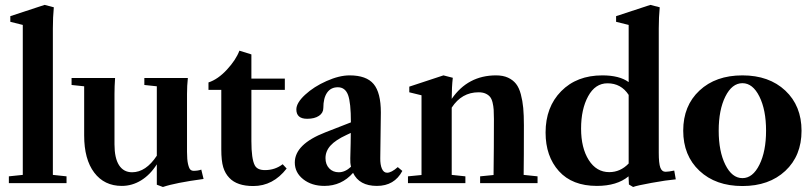

<svg xmlns="http://www.w3.org/2000/svg" viewBox="-20 -746 3305 782"><path d="M16.1 0V-27.8L72.8 -33.7V-644.5L22 -657.2V-680.2L161.6 -726.1L199.2 -716.3Q195.3 -676.3 195.3 -629.9V-33.7L251 -27.8V0Z M476.1 11.2Q404.8 11.2 363.8 -43Q322.8 -97.2 322.8 -194.3V-394.5L271.5 -399.9V-428.2H448.7Q446.3 -394 446.3 -363.3V-158.2Q446.3 -102.1 464.8 -73.2Q483.4 -44.4 518.1 -44.4Q574.2 -44.4 618.7 -111.8V-394.5L567.9 -399.9V-428.2H745.1Q741.7 -396.5 741.7 -363.3V-127.4Q741.7 -95.7 745.8 -77.9Q750 -60.1 755.4 -55.2Q760.7 -50.3 768.6 -50.3Q786.6 -50.3 799.8 -55.2L809.1 -17.1Q693.8 -1.5 643.6 15.6L618.7 6.3V-76.7Q591.8 -34.2 554.9 -11.5Q518.1 11.2 476.1 11.2Z M1011.7 11.7Q945.3 11.7 914.1 -21.5Q897 -39.1 889.2 -64.9Q881.3 -90.8 881.3 -137.7V-379.9H829.1V-410.2Q867.7 -422.9 904.3 -462.4Q940.9 -502 955.1 -539.6L1003.9 -524.4V-425.8H1140.1V-379.9H1003.9V-171.4Q1003.9 -99.1 1017.6 -72.8Q1027.8 -53.2 1059.1 -53.2Q1100.1 -53.2 1131.3 -77.1L1147.5 -59.6Q1092.3 11.7 1011.7 11.7Z M1301.3 11.2Q1249.5 11.2 1215.1 -15.9Q1180.7 -43 1180.7 -84Q1180.7 -158.7 1305.2 -207L1409.2 -247.6Q1409.2 -328.1 1397.5 -359.4Q1385.7 -390.6 1356 -390.6Q1327.6 -390.6 1312.3 -368.7Q1296.9 -346.7 1296.9 -306.2Q1296.9 -286.1 1279.1 -274.2Q1261.2 -262.2 1231 -262.2Q1187 -262.2 1187 -300.3Q1187 -327.1 1222.7 -360.1Q1258.3 -393.1 1310.1 -416Q1361.8 -439 1403.8 -439Q1472.2 -439 1501.7 -403.8Q1531.2 -368.7 1531.2 -287.6Q1531.2 -255.9 1528.8 -102.1Q1528.3 -75.7 1535.4 -59.1Q1542.5 -42.5 1556.6 -42.5Q1574.2 -42.5 1600.1 -65.4L1618.7 -49.8Q1586.4 11.2 1515.1 11.2Q1443.4 11.2 1418 -42Q1371.1 11.2 1301.3 11.2ZM1305.7 -102.1Q1305.7 -76.2 1320.8 -60.3Q1335.9 -44.4 1359.9 -44.4Q1385.7 -44.4 1409.7 -66.9Q1405.8 -82.5 1406.7 -101.6Q1408.7 -170.9 1408.7 -204.6L1391.1 -196.3Q1346.7 -175.8 1326.2 -153.1Q1305.7 -130.4 1305.7 -102.1Z M1641.6 0V-27.8L1696.8 -33.2V-357.9L1647 -370.1V-393.1L1786.1 -439L1824.2 -429.2Q1819.8 -390.6 1819.8 -343.3Q1885.7 -439 2000.5 -439Q2028.8 -439 2049.1 -429.7Q2069.3 -420.4 2081.8 -404.5Q2094.2 -388.7 2101.3 -362.1Q2108.4 -335.4 2111.1 -306.2Q2113.8 -276.9 2113.8 -235.8Q2113.8 -99.1 2112.8 -33.7L2169.4 -27.8V0H1935.5V-27.8L1990.2 -33.2Q1991.7 -143.6 1991.7 -261.2Q1991.7 -284.2 1990.7 -299.1Q1989.7 -314 1986.1 -328.9Q1982.4 -343.8 1975.6 -351.8Q1968.8 -359.9 1957.3 -365Q1945.8 -370.1 1929.2 -370.1Q1860.4 -370.1 1819.8 -307.6V-33.7L1875.5 -27.8V0Z M2558.6 15.6 2541.5 5.4 2540 -27.8Q2492.7 11.2 2411.1 11.2Q2310.5 11.2 2256.3 -49.1Q2202.1 -109.4 2202.1 -206.1Q2202.1 -310.1 2265.6 -374.5Q2329.1 -439 2433.1 -439Q2502.9 -439 2540.5 -411.6V-644.5L2489.3 -657.2V-680.2L2628.9 -726.1L2667 -716.3Q2663.1 -676.3 2663.1 -629.9V-123.5Q2663.1 -80.6 2669.4 -63.5Q2675.8 -46.4 2690.4 -46.4Q2703.1 -46.4 2726.1 -51.3L2732.4 -15.6Q2694.3 -12.2 2633.8 -1.2Q2573.2 9.8 2558.6 15.6ZM2461.4 -44.9Q2506.8 -44.9 2540.5 -80.1V-359.4Q2509.8 -406.7 2454.1 -406.7Q2404.3 -406.7 2375.5 -354Q2346.7 -301.3 2346.7 -222.2Q2346.7 -143.6 2377.9 -94.2Q2409.2 -44.9 2461.4 -44.9Z M3003.9 11.7Q2895 11.7 2828.9 -50.3Q2762.7 -112.3 2762.7 -213.9Q2762.7 -315.4 2828.9 -377.2Q2895 -439 3003.9 -439Q3112.3 -439 3178.5 -377Q3244.6 -314.9 3244.6 -213.4Q3244.6 -111.8 3178.5 -50Q3112.3 11.7 3003.9 11.7ZM3003.9 -20.5Q3045.9 -20.5 3073 -75Q3100.1 -129.4 3100.1 -213.9Q3100.1 -298.3 3073 -352.8Q3045.9 -407.2 3003.9 -407.2Q2961.4 -407.2 2934.3 -352.8Q2907.2 -298.3 2907.2 -213.9Q2907.2 -129.4 2934.3 -75Q2961.4 -20.5 3003.9 -20.5Z"/></svg>

Font: Elstob 14pt
Style: Bold
Weight: 700
Designer: Peter S. Baker
Version: Version 1.015